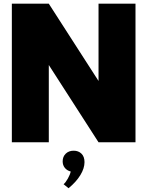

<svg xmlns="http://www.w3.org/2000/svg" viewBox="-20 -770 797 1039"><path d="M44.1 -750H244.1L513.2 -331.8V-750H713.2V0H513.2L244.1 -418.2V0H44.1ZM319.1 103.2Q319.1 77.7 335.7 61.6Q352.3 45.5 378.6 45.5Q404.5 45.5 420.9 61.6Q437.3 77.7 437.3 107.3Q437.3 140.9 414.8 177.7Q392.3 214.5 350.9 248.6L324.1 226.8Q335 218.2 347.3 196.1Q359.5 174.1 362.7 158.2Q342.3 152.7 330.7 138.2Q319.1 123.6 319.1 103.2Z"/></svg>

Font: Spartan MB Black
Style: Regular
Weight: 900
Designer: Matt Bailey, Mirko Velimirovic
Foundry: Matt Bailey
Version: Version 1.005